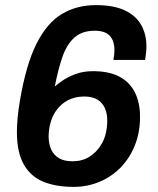

<svg xmlns="http://www.w3.org/2000/svg" viewBox="-20 -718 616 750"><path d="M268 12Q199 12 149.5 -8Q100 -28 73 -75.5Q46 -123 46 -203Q46 -229 49 -260Q52 -291 58 -326Q82 -467 123 -548Q164 -629 222 -663.5Q280 -698 354 -698Q424 -698 467.5 -677.5Q511 -657 531.5 -620.5Q552 -584 552 -537Q552 -524 550.5 -511Q549 -498 547 -484H423Q425 -495 426 -504Q427 -513 427 -521Q427 -559 408.5 -578.5Q390 -598 350 -598Q301 -598 271 -571.5Q241 -545 224 -496Q207 -447 194 -380Q205 -390 225.5 -404Q246 -418 276 -429Q306 -440 343 -440Q407 -440 447.5 -418Q488 -396 507.5 -356Q527 -316 527 -262Q527 -200 506.5 -149.5Q486 -99 450.5 -63Q415 -27 368 -7.5Q321 12 268 12ZM263 -88Q301 -88 329 -105.5Q357 -123 374 -151Q387 -171 393 -196Q399 -221 399 -247Q399 -275 389.5 -296Q380 -317 360.5 -329Q341 -341 309 -341Q274 -341 246.5 -327Q219 -313 201 -288Q186 -268 178 -241Q170 -214 170 -184Q170 -156 180 -134Q190 -112 210.5 -100Q231 -88 263 -88Z"/></svg>

Font: Archivo SemiBold SemiBold
Style: Italic
Weight: 600
Italic angle: -10°
Version: Version 2.001